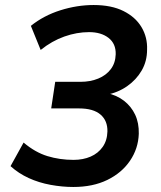

<svg xmlns="http://www.w3.org/2000/svg" viewBox="-20 -735 640 765"><path d="M272 10Q228 10 181.5 1.5Q135 -7 94.5 -25.5Q54 -44 22 -73L74 -167Q120 -128 169 -113Q218 -98 273 -98Q311 -98 341 -111Q371 -124 389 -149.5Q407 -175 408 -211Q409 -254 380.5 -278.5Q352 -303 295 -303H184L200 -409H301Q340 -409 371.5 -422Q403 -435 421.5 -459.5Q440 -484 441 -519Q442 -561 412.5 -584Q383 -607 335 -607Q286 -607 236.5 -589.5Q187 -572 142 -536L103 -632Q154 -673 220.5 -694Q287 -715 353 -715Q424 -715 472 -691Q520 -667 544 -626.5Q568 -586 566 -537Q566 -491 544.5 -454Q523 -417 486.5 -391.5Q450 -366 403 -357V-365Q445 -356 474 -333.5Q503 -311 518.5 -278Q534 -245 533 -202Q531 -143 498 -94.5Q465 -46 407.5 -18Q350 10 272 10Z"/></svg>

Font: Nunito Sans 11pt
Style: Bold Italic
Weight: 700
Italic angle: -9°
Version: Version 3.101;gftools[0.9.27]